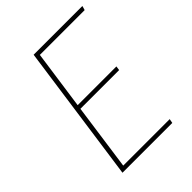

<svg xmlns="http://www.w3.org/2000/svg" viewBox="-195 -787 894 894"><g transform="rotate(-45 251.5 -340.5)"><path d="M497 -660H202L161 -370H416L413 -349H158L112 -21H418L414 0H86L182 -681H503Z"/></g></svg>

Font: FiraGO Thin
Style: Italic
Weight: 100
Italic angle: -8°
Designer: bBox Type GmbH
Foundry: bBox Type GmbH
Version: Version 1.001